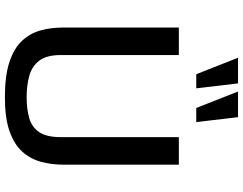

<svg xmlns="http://www.w3.org/2000/svg" viewBox="-126 -872 1008 797"><g transform="rotate(90 378.5 -473.0)"><path d="M383.3 11.2Q294.9 11.2 238 -7.3Q181.2 -25.9 149.7 -59.1Q118.2 -92.3 106 -136Q93.8 -179.7 93.8 -230V-710.9H208V-221.2Q208 -162.1 231.2 -131.6Q254.4 -101.1 294.2 -90.1Q334 -79.1 383.3 -79.1Q433.1 -79.1 470.5 -90.1Q507.8 -101.1 528.3 -131.6Q548.8 -162.1 548.8 -221.2V-710.9H663.1V-231.9Q663.1 -182.6 651.1 -138.4Q639.2 -94.2 608.6 -60.5Q578.1 -26.9 523.4 -7.8Q468.8 11.2 383.3 11.2ZM427.7 -783.2 359.4 -956.5H465.8L486.3 -783.2ZM287.6 -783.2 219.2 -956.5H325.7L346.2 -783.2Z"/></g></svg>

Font: Monda Medium
Style: Regular
Weight: 500
Designer: Vernon Adams
Foundry: Vernon Adams
Version: Version 2.200